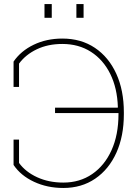

<svg xmlns="http://www.w3.org/2000/svg" viewBox="-20 -910 664 940"><path d="M290 10.3Q211.4 10.3 146.5 -20Q81.5 -50.3 46.4 -102.5V-226.6H73.2V-112.3Q105 -68.4 162.1 -42.2Q219.2 -16.1 290 -16.1Q370.6 -16.1 431.4 -57.9Q492.2 -99.6 526.1 -174.8Q560.1 -250 560.1 -351.1V-356.4H249.5V-382.8H556.2L557.1 -385.3Q554.2 -478.5 519.8 -548.1Q485.4 -617.7 425.3 -656.2Q365.2 -694.8 285.2 -694.8Q214.8 -694.8 160.2 -668.7Q105.5 -642.6 73.2 -598.6V-484.4H46.4V-608.4Q82 -660.6 144.8 -690.9Q207.5 -721.2 285.2 -721.2Q377 -721.2 444.6 -675.8Q512.2 -630.4 549.3 -549.1Q586.4 -467.8 586.4 -359.9V-351.1Q586.4 -243.2 549.6 -161.9Q512.7 -80.6 446 -35.2Q379.4 10.3 290 10.3ZM354 -822.8V-890.1H389.2V-822.8ZM197.8 -822.8V-890.1H233.4V-822.8Z"/></svg>

Font: Roboto Slab Thin
Style: Regular
Weight: 100
Designer: Google
Version: Version 2.000; ttfautohint (v1.8.1.43-b0c9)